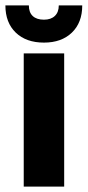

<svg xmlns="http://www.w3.org/2000/svg" viewBox="-45 -692 325 712"><path d="M0 0ZM193 0H43V-494H193ZM173 -672H260Q260 -608 221.5 -571Q183 -534 118 -534Q52 -534 13.5 -571Q-25 -608 -25 -672H62Q62 -646 76.5 -632.5Q91 -619 118 -619Q144 -619 158.5 -633Q173 -647 173 -672Z"/></svg>

Font: Blinker
Style: Bold
Weight: 700
Designer: Juergen Huber
Foundry: supertype
Version: Version 1.015;PS 1.15;hotconv 1.0.88;makeotf.lib2.5.647800; 